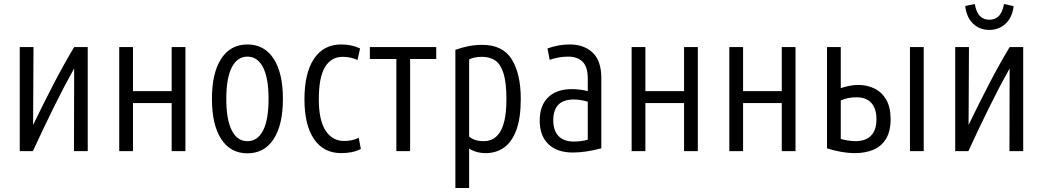

<svg xmlns="http://www.w3.org/2000/svg" viewBox="-20 -758 5231 963"><path d="M79 0V-522H148Q148 -425 147 -327Q146 -229 146 -131Q196 -235 248.5 -336Q301 -437 352 -522H420V0H351Q351 -104 351.5 -207.5Q352 -311 352 -415Q301 -324 249 -218.5Q197 -113 145 0Z M578 0V-522H647V-301H841V-522H910V0H841V-241H647V0Z M1221 11Q1136 11 1089.5 -60.5Q1043 -132 1043 -262Q1043 -392 1089.5 -463.5Q1136 -535 1221 -535Q1306 -535 1352.5 -463.5Q1399 -392 1399 -262Q1399 -132 1352.5 -60.5Q1306 11 1221 11ZM1221 -50Q1272 -50 1299.5 -103.5Q1327 -157 1327 -262Q1327 -366 1299.5 -420Q1272 -474 1221 -474Q1170 -474 1142.5 -420Q1115 -366 1115 -262Q1115 -158 1142.5 -104Q1170 -50 1221 -50Z M1691 10Q1603 10 1555 -60.5Q1507 -131 1507 -260Q1507 -392 1555 -463.5Q1603 -535 1691 -535Q1744 -535 1786 -515L1773 -457Q1739 -473 1699 -473Q1641 -473 1610 -421.5Q1579 -370 1579 -260Q1579 -155 1613 -103Q1647 -51 1705 -51Q1725 -51 1743 -54.5Q1761 -58 1779 -67L1790 -11Q1769 0 1744.5 5Q1720 10 1691 10Z M1968 0V-462H1835V-522H2168V-462H2037V0Z M2264 185V-508Q2297 -520 2329.5 -526.5Q2362 -533 2399 -533Q2502 -533 2547 -460Q2592 -387 2592 -262Q2592 -165 2569.5 -105Q2547 -45 2507.5 -17.5Q2468 10 2416 10Q2391 10 2369 3.5Q2347 -3 2333 -13V185ZM2407 -50Q2427 -50 2446.5 -58Q2466 -66 2483 -88.5Q2500 -111 2510 -153Q2520 -195 2520 -262Q2520 -344 2505.5 -390Q2491 -436 2464 -454.5Q2437 -473 2398 -473Q2359 -473 2333 -460V-73Q2359 -50 2407 -50Z M2853 7Q2774 7 2730.5 -35Q2687 -77 2687 -153Q2687 -229 2729.5 -270Q2772 -311 2848 -311Q2868 -311 2888 -308.5Q2908 -306 2928 -301V-364Q2928 -423 2902 -448.5Q2876 -474 2829 -474Q2807 -474 2783.5 -470Q2760 -466 2737 -458L2726 -515Q2780 -535 2838 -535Q2909 -535 2952.5 -494Q2996 -453 2996 -367V-14Q2959 -4 2922 1.5Q2885 7 2853 7ZM2858 -48Q2894 -48 2928 -57V-248Q2911 -253 2893 -256Q2875 -259 2858 -259Q2755 -259 2755 -155Q2755 -103 2781.5 -75.5Q2808 -48 2858 -48Z M3148 0V-522H3217V-301H3411V-522H3480V0H3411V-241H3217V0Z M3638 0V-522H3707V-301H3901V-522H3970V0H3901V-241H3707V0Z M4268 10Q4235 10 4196 3Q4157 -4 4128 -14V-522H4197V-316Q4215 -322 4238 -327Q4261 -332 4284 -332Q4329 -332 4366 -314Q4403 -296 4425 -258Q4447 -220 4447 -161Q4447 -99 4423.5 -61Q4400 -23 4359.5 -6.5Q4319 10 4268 10ZM4544 0V-522H4613V0ZM4271 -50Q4321 -50 4348.5 -77.5Q4376 -105 4376 -160Q4376 -213 4350.5 -241.5Q4325 -270 4276 -270Q4231 -270 4197 -254V-61Q4211 -57 4231.5 -53.5Q4252 -50 4271 -50Z M4771 0V-522H4840Q4840 -425 4839 -327Q4838 -229 4838 -131Q4888 -235 4940.5 -336Q4993 -437 5044 -522H5112V0H5043Q5043 -104 5043.5 -207.5Q5044 -311 5044 -415Q4993 -324 4941 -218.5Q4889 -113 4837 0ZM4942 -608Q4894 -608 4861 -639Q4828 -670 4821 -728L4869 -738Q4877 -695 4895.5 -677Q4914 -659 4942 -659Q4970 -659 4988.5 -676.5Q5007 -694 5016 -738L5064 -727Q5057 -670 5023.5 -639Q4990 -608 4942 -608Z"/></svg>

Font: Ubuntu Sans Condensed
Style: Regular
Weight: 400
Width: 3
Designer: Dalton Maag Ltd
Foundry: Dalton Maag Ltd
Version: Version 1.006; ttfautohint (v1.8.4.7-5d5b)